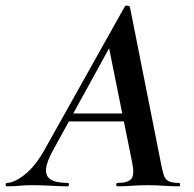

<svg xmlns="http://www.w3.org/2000/svg" viewBox="-58 -657 683 677"><path d="M-34 0Q-38 0 -38 -6Q-38 -12 -34 -12Q-8 -12 30 -42Q68 -72 103 -136L382 -634Q384 -638 391.5 -637Q399 -636 400 -633L509 -84Q514 -57 519 -41Q524 -25 536 -18.5Q548 -12 573 -12Q577 -12 577 -6Q577 0 573 0Q547 0 520.5 -2Q494 -4 462 -4Q431 -4 406.5 -2Q382 0 356 0Q352 0 352 -6Q352 -12 356 -12Q394 -12 405.5 -27Q417 -42 408 -84L323 -505L379 -582L130 -129Q107 -88 104.5 -62Q102 -36 121 -24Q140 -12 181 -12Q185 -12 185 -6Q185 0 180 0Q157 0 123.5 -2Q90 -4 58 -4Q29 -4 10.5 -2Q-8 0 -34 0ZM171 -229 186 -257H405L407 -229Z"/></svg>

Font: Cormorant Infant Light
Style: Italic
Weight: 300
Italic angle: -10°
Designer: Christian Thalmann (Catharsis Fonts)
Foundry: Catharsis Fonts
Version: Version 4.001